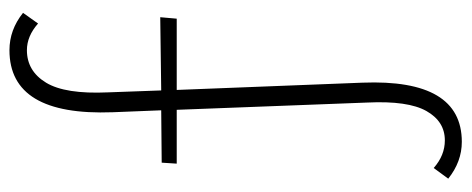

<svg xmlns="http://www.w3.org/2000/svg" viewBox="-308 -442 973 396"><g transform="rotate(-90 178.0 -244.5)"><path d="M189 -398 340 -400 337 -366H190L205 17Q213 222 83 222Q42 222 7 194L29 164Q55 187 86 187Q125 187 146.5 149Q168 111 164 27L149 -366H38L40 -397L148 -398L144 -498Q136 -711 272 -711Q314 -711 349 -683L327 -652Q301 -675 272 -675Q229 -675 205 -635.5Q181 -596 185 -508Z"/></g></svg>

Font: Ysabeau Light
Style: Regular
Weight: 300
Designer: Christian Thalmann (Catharsis Fonts)
Version: Version 0.003